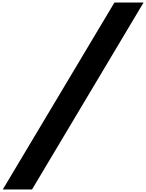

<svg xmlns="http://www.w3.org/2000/svg" viewBox="-20 -1310 1149 1510"><path d="M1109 -1290H880L2 180H232Z"/></svg>

Font: Hussar Dziwak
Style: Kur
Weight: 400
Version: Version 1.022